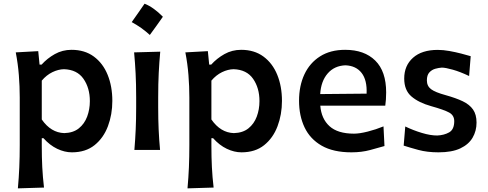

<svg xmlns="http://www.w3.org/2000/svg" viewBox="-20 -827 2689 1059"><path d="M78.6 211.9Q84 153.3 86.4 95.9Q88.9 38.6 88.9 -27.8V-289.1Q88.9 -349.6 84 -412.4Q79.1 -475.1 66.9 -538.1L190.9 -544.9L198.2 -470.7H209.5Q240.2 -504.9 282.2 -528.6Q324.2 -552.2 374.5 -552.2Q447.3 -552.2 497.6 -515.1Q547.9 -478 573.7 -414.3Q599.6 -350.6 599.6 -270.5Q599.6 -195.3 575.2 -130.6Q550.8 -65.9 501.5 -26.4Q452.1 13.2 376.5 13.2Q336.4 13.2 295.4 -6.3Q254.4 -25.9 219.7 -64.9H210.4V-22Q210.4 40 213.1 94.5Q215.8 148.9 222.7 207.5ZM334.5 -92.8Q383.8 -94.2 414.8 -119.1Q445.8 -144 460.7 -183.8Q475.6 -223.6 475.6 -269.5Q475.6 -341.8 440.4 -392.3Q405.3 -442.9 333 -445.3Q301.8 -444.8 269 -429Q236.3 -413.1 210.4 -382.3V-168Q260.7 -95.2 334.5 -92.8Z M777.4 -806.6Q803.2 -796.4 828.4 -778.1Q853.7 -759.9 878.4 -734.6Q861.2 -709.9 843.2 -684.9Q825.2 -660 806.4 -634.2Q761.3 -675.5 706.5 -705.1Q724.8 -730.9 742.2 -755.8Q759.7 -780.8 777.4 -806.6ZM721.2 0Q726.1 -58.6 728.5 -113.5Q731 -168.5 731 -235.4V-289.1Q731 -364.7 728 -422.1Q725.1 -479.5 719.7 -538.1L863.8 -542Q858.4 -482.4 855.5 -424.3Q852.5 -366.2 852.5 -289.1V-235.4Q852.5 -168.5 855 -113.5Q857.4 -58.6 862.8 0Z M1014.2 211.9Q1019.5 153.3 1022 95.9Q1024.4 38.6 1024.4 -27.8V-289.1Q1024.4 -349.6 1019.5 -412.4Q1014.6 -475.1 1002.4 -538.1L1126.5 -544.9L1133.8 -470.7H1145Q1175.8 -504.9 1217.8 -528.6Q1259.8 -552.2 1310.1 -552.2Q1382.8 -552.2 1433.1 -515.1Q1483.4 -478 1509.3 -414.3Q1535.2 -350.6 1535.2 -270.5Q1535.2 -195.3 1510.7 -130.6Q1486.3 -65.9 1437 -26.4Q1387.7 13.2 1312 13.2Q1272 13.2 1231 -6.3Q1189.9 -25.9 1155.3 -64.9H1146V-22Q1146 40 1148.7 94.5Q1151.4 148.9 1158.2 207.5ZM1270 -92.8Q1319.3 -94.2 1350.3 -119.1Q1381.3 -144 1396.2 -183.8Q1411.1 -223.6 1411.1 -269.5Q1411.1 -341.8 1376 -392.3Q1340.8 -442.9 1268.6 -445.3Q1237.3 -444.8 1204.6 -429Q1171.9 -413.1 1146 -382.3V-168Q1196.3 -95.2 1270 -92.8Z M1918.5 13.2Q1818.4 13.2 1754.4 -23.4Q1690.4 -60.1 1659.9 -124.3Q1629.4 -188.5 1629.4 -271.5Q1629.4 -353.5 1658.9 -416.7Q1688.5 -480 1745.4 -516.1Q1802.2 -552.2 1883.8 -552.2Q1989.7 -552.2 2049.8 -492.9Q2109.9 -433.6 2109.9 -317.4Q2109.9 -295.9 2108.6 -278.6Q2107.4 -261.2 2105 -244.1H1746.6Q1752.4 -171.9 1797.6 -130.9Q1842.8 -89.8 1932.6 -89.8Q1963.4 -89.8 2008.5 -101.3Q2053.7 -112.8 2095.2 -129.9L2100.6 -21.5Q2067.9 -12.2 2021.5 0.5Q1975.1 13.2 1918.5 13.2ZM2002 -310.5Q2005.4 -384.8 1974.6 -424.6Q1943.8 -464.4 1885.3 -466.8Q1824.2 -464.4 1787.4 -421.9Q1750.5 -379.4 1746.1 -308.1Z M2398.4 13.2Q2336.4 13.2 2287.8 0Q2239.3 -13.2 2206.5 -23.9L2215.3 -129.4Q2259.8 -107.9 2306.9 -93.8Q2354 -79.6 2391.1 -79.6Q2429.2 -81.1 2457.3 -96.9Q2485.4 -112.8 2485.4 -158.7Q2485.4 -190.9 2457.3 -206.3Q2429.2 -221.7 2357.4 -241.7Q2289.6 -260.7 2249.5 -294.9Q2209.5 -329.1 2209.5 -394Q2209.5 -465.3 2258.1 -508.5Q2306.6 -551.8 2394.5 -551.8Q2424.8 -551.8 2458.7 -545.7Q2492.7 -539.6 2523.9 -531.5Q2555.2 -523.4 2576.2 -517.1L2567.4 -407.7Q2518.1 -431.2 2477.5 -442.6Q2437 -454.1 2417 -454.1Q2400.4 -453.1 2381.1 -447.8Q2361.8 -442.4 2348.1 -427.5Q2334.5 -412.6 2334.5 -383.8Q2334.5 -352.5 2357.4 -335.2Q2380.4 -317.9 2438 -302.2Q2494.1 -286.6 2532 -268.6Q2569.8 -250.5 2589.1 -222.9Q2608.4 -195.3 2608.4 -150.9Q2608.4 -105 2586.7 -67.6Q2564.9 -30.3 2518.8 -8.5Q2472.7 13.2 2398.4 13.2Z"/></svg>

Font: Pinar SemiBold
Style: Regular
Weight: 600
Designer: Amin Abedi
Version: Version 3.000